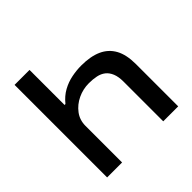

<svg xmlns="http://www.w3.org/2000/svg" viewBox="-182 -893 1062 1062"><g transform="rotate(-45 349.0 -362.0)"><path d="M74 0V-724H191V-450H198Q226 -485 261.5 -504.5Q297 -524 335.5 -531.5Q374 -539 410 -539Q483 -539 531.5 -517Q580 -495 605 -449.5Q630 -404 630 -331V0H513V-311Q513 -349 502.5 -374.5Q492 -400 473.5 -414.5Q455 -429 429 -434.5Q403 -440 371 -440Q325 -440 284 -420.5Q243 -401 217 -366.5Q191 -332 191 -286V0Z"/></g></svg>

Font: Archivo Expanded Medium
Style: Regular
Weight: 500
Width: 7
Designer: Hector Gatti
Foundry: Omnibus-Type
Version: Version 2.001